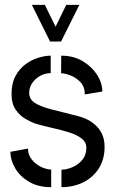

<svg xmlns="http://www.w3.org/2000/svg" viewBox="-20 -771 471 796"><path d="M187.6 -598.8 112 -750.8H166L210.4 -660.2L254.6 -750.8H309L233.2 -598.8ZM234.8 5V-67.6Q255.8 -67.6 280 -77.7Q304.2 -87.8 321.1 -108Q338 -128.2 338 -158.2Q338 -181.8 318.2 -197Q298.4 -212.2 266.5 -222.2Q234.6 -232.2 197.1 -240.5Q159.6 -248.8 124.8 -259.2Q107 -265.6 84.3 -278.9Q61.6 -292.2 44.7 -316.8Q27.8 -341.4 27.8 -381.4Q27.8 -425.4 44.2 -455.8Q60.6 -486.2 86.2 -504.9Q111.8 -523.6 139.6 -531.9Q167.4 -540.2 190.2 -540.2V-467.8Q167.2 -467.8 146.8 -456.6Q126.4 -445.4 113.7 -426.9Q101 -408.4 101 -385.4Q101 -360.2 123.6 -345Q146.2 -329.8 191 -318.1Q235.8 -306.4 302 -290Q317.2 -286.6 336.1 -278.3Q355 -270 372.8 -255Q390.6 -240 402.1 -217.1Q413.6 -194.2 413.6 -161.8Q413.6 -110.2 389.6 -72.7Q365.6 -35.2 325 -15.1Q284.4 5 234.8 5ZM192.2 5Q137.8 5 100.1 -17.5Q62.4 -40 42.7 -74Q23 -108 23 -141.6L96 -155Q96 -129.8 111.4 -110.2Q126.8 -90.6 149.1 -79.6Q171.4 -68.6 192.2 -68.2ZM331.6 -379.6Q331.6 -411.8 313.1 -430.9Q294.6 -450 271.3 -458.6Q248 -467.2 233.4 -467.2L233.8 -540.2Q284.8 -540.2 322.9 -517.4Q361 -494.6 382.6 -460.7Q404.2 -426.8 404.2 -391.6Z"/></svg>

Font: Stick No Bills ExtraLight
Style: Regular
Weight: 200
Designer: Kosala Senevirathne, Siva Puranthara, Lasantha Premarathna, Tharique Azeez
Foundry: mooniak
Version: Version 2.000